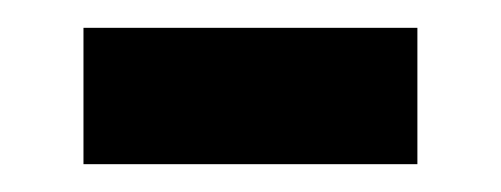

<svg xmlns="http://www.w3.org/2000/svg" viewBox="-20 -750 360 138"><path d="M40 -632V-730H280V-632Z"/></svg>

Font: Tektur Condensed SemiBold
Style: Regular
Weight: 600
Width: 3
Designer: Adam Jagosz
Foundry: Adam Jagosz
Version: Version 1.005;gftools[0.9.30]